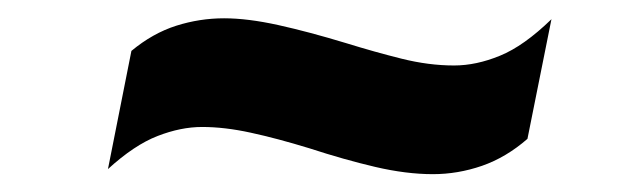

<svg xmlns="http://www.w3.org/2000/svg" viewBox="-20 -457 691 212"><path d="M458 -264.7Q428.5 -264.7 394.3 -272.7Q360.1 -280.7 321.5 -293.3Q285.5 -304.3 256.8 -310.5Q228 -316.8 203.1 -316.8Q179.6 -316.8 153.9 -306.8Q128.2 -296.8 99.2 -270.3L125.1 -400.8Q148.6 -420.3 174.6 -428.6Q200.5 -436.8 227.5 -436.8Q253.4 -436.8 287.4 -429.3Q321.3 -421.8 362.4 -409.3Q393.4 -399.7 423.4 -392.2Q453.4 -384.7 481.4 -384.7Q505.9 -384.7 532.1 -395.5Q558.4 -406.2 588.9 -435.8L562.4 -303.7Q538.9 -283.2 512.2 -273.9Q485.5 -264.7 458 -264.7Z"/></svg>

Font: REM Medium
Style: Italic
Weight: 500
Italic angle: -11°
Designer: Octavio Pardo
Foundry: Ashler Design
Version: Version 1.005;gftools[0.9.28]